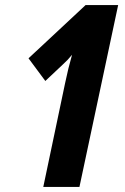

<svg xmlns="http://www.w3.org/2000/svg" viewBox="-20 -734 492 754"><path d="M236 -409Q243 -442 248.5 -464.5Q254 -487 263 -519Q255 -509 246 -499.5Q237 -490 227 -481L158 -416L92 -505L316 -714H444L292 0H150Z"/></svg>

Font: Noto Sans ExtraCondensed ExtraBold
Style: Italic
Weight: 800
Width: 2
Italic angle: -12°
Designer: Monotype Design Team
Foundry: Monotype Imaging Inc.
Version: Version 2.013; ttfautohint (v1.8.4.7-5d5b)